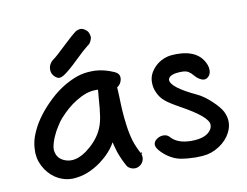

<svg xmlns="http://www.w3.org/2000/svg" viewBox="-73 -761 1105 860"><g transform="rotate(-10 479.5 -331.5)"><path d="M372.1 -378.9H369.1H366.2Q365.2 -378.9 364.3 -378.9Q339.8 -378.9 317.4 -371.1Q294.9 -363.3 272 -349.1Q249 -335 230.5 -318.8Q211.9 -302.7 194.3 -283.2Q181.6 -269.5 169.9 -250Q157.2 -231.4 146.5 -207Q135.7 -182.6 131.8 -161.1Q130.9 -155.3 130.9 -150.4Q130.9 -133.8 139.6 -118.2Q151.4 -98.6 178.7 -90.8Q189.5 -87.9 200.2 -87.9Q232.4 -87.9 268.6 -113.3Q315.4 -147.5 338.9 -190.4Q354.5 -218.8 360.4 -255.9Q366.2 -292 369.1 -339.8Q370.1 -357.4 372.1 -372.1V-376ZM512.7 -64.5V-67.4H517.6V-62.5H513.7Q516.6 -54.7 516.6 -45.9Q516.6 -28.3 503.9 -15.6Q498 -9.8 490.2 -6.3Q482.4 -2.9 473.6 -2.9Q464.8 -2.9 454.1 -7.8Q444.3 -12.7 439.5 -20.5Q420.9 -53.7 408.2 -89.8Q403.3 -105.5 399.4 -121.1L397.5 -129.9L395.5 -134.8L392.6 -129.9L388.7 -123Q378.9 -107.4 366.2 -93.8Q348.6 -74.2 324.2 -55.7Q293.9 -33.2 261.7 -20.5Q245.1 -13.7 228 -10.3Q210.9 -6.8 194.3 -5.9Q191.4 -5.9 188.5 -5.9Q158.2 -5.9 128.9 -20.5Q95.7 -37.1 73.2 -70.3Q49.8 -104.5 46.9 -144.5Q46.9 -151.4 46.9 -157.2Q46.9 -191.4 58.6 -223.6Q73.2 -262.7 96.7 -296.4Q120.1 -330.1 148.4 -358.4Q182.6 -393.6 218.3 -417Q253.9 -440.4 293 -454.1Q325.2 -464.8 360.4 -464.8Q366.2 -464.8 373 -464.8Q415 -462.9 459 -443.4Q481.4 -433.6 481.4 -414.1Q481.4 -410.2 480.5 -405.3Q476.6 -386.7 461.9 -376L460 -375L459 -374V-373V-371.1Q460 -354.5 460.9 -334Q461.9 -292 463.9 -262.7Q465.8 -233.4 470.7 -197.3Q475.6 -160.2 485.4 -127Q496.1 -93.8 512.7 -64.5ZM193.4 -542Q216.8 -558.6 258.8 -599.6Q299.8 -638.7 321.3 -654.3Q331.1 -659.2 340.8 -660.2Q350.6 -660.2 360.8 -653.8Q371.1 -647.5 376 -638.7Q380.9 -628.9 381.8 -618.2Q381.8 -608.4 376 -597.2Q370.1 -585.9 361.3 -581.1Q340.8 -565.4 299.8 -525.4Q259.8 -486.3 233.4 -468.8Q222.7 -461.9 212.9 -460.9Q204.1 -460.9 195.3 -467.8Q176.8 -481.4 176.8 -504.9Q176.8 -525.4 193.4 -542Z M702.1 -469.7Q719.7 -474.6 745.1 -474.6Q784.2 -474.6 808.6 -465.8Q858.4 -449.2 876 -401.4Q879.9 -390.6 879.9 -378.9Q879.9 -362.3 870.6 -351.6Q861.3 -340.8 847.7 -340.8Q825.2 -343.8 804.7 -369.1Q795.9 -379.9 785.2 -386.2Q774.4 -392.6 756.8 -392.6Q705.1 -392.6 695.3 -373Q693.4 -369.1 693.4 -366.2Q693.4 -332 806.6 -279.3Q835.9 -265.6 868.7 -234.9Q901.4 -204.1 912.1 -182.6Q923.8 -159.2 923.8 -135.7Q923.8 -102.5 901.9 -71.3Q879.9 -40 840.8 -20.5Q823.2 -11.7 803.7 -7.8Q784.2 -3.9 753.9 -3.9Q750 -3.9 747.1 -3.9Q712.9 -4.9 695.3 -7.8Q666 -11.7 646.5 -22.5Q621.1 -35.2 600.6 -56.2Q580.1 -77.1 580.1 -90.8Q580.1 -105.5 594.2 -115.7Q608.4 -126 625 -126Q642.6 -126 653.3 -113.3Q682.6 -80.1 745.1 -80.1Q817.4 -80.1 837.9 -119.1Q841.8 -127 841.8 -136.7Q841.8 -172.9 722.7 -238.3Q676.8 -263.7 658.2 -279.3Q636.7 -296.9 626 -322.3Q616.2 -343.8 616.2 -366.2Q616.2 -367.2 616.2 -369.1Q616.2 -401.4 638.7 -428.7Q664.1 -459 702.1 -469.7Z"/></g></svg>

Font: sage sans
Style: Regular
Weight: 400
Version: Version 001.032